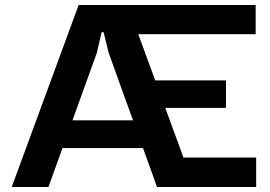

<svg xmlns="http://www.w3.org/2000/svg" viewBox="-20 -749 1083 769"><path d="M457 -612V-729H1004V-612ZM609 0V-118H1006V0ZM585 -317V-427H885V-317ZM27 0 295 -729H491L758 0H609L415 -538L395 -620H387L368 -538L174 0ZM216 -156 254 -267H530L568 -156Z"/></svg>

Font: Hubot Sans Condensed ExtraLight SemiBold
Style: Regular
Weight: 600
Version: Version 2.000